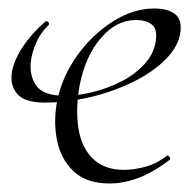

<svg xmlns="http://www.w3.org/2000/svg" viewBox="-20 -419 461 451"><path d="M237 12Q183 12 152.5 -17Q122 -46 113.5 -91.5Q105 -137 115 -185Q127 -241 162 -289.5Q197 -338 245 -368.5Q293 -399 342 -399Q374 -399 390.5 -386.5Q407 -374 404 -345Q400 -311 370 -280.5Q340 -250 293.5 -227Q247 -204 192.5 -191Q138 -178 85 -178Q38 -178 20.5 -198.5Q3 -219 8 -250Q13 -278 33.5 -309Q54 -340 85 -367Q89 -371 93 -367.5Q97 -364 94 -360Q75 -342 65 -318.5Q55 -295 53 -278Q48 -242 65 -218Q82 -194 133 -194Q162 -194 197 -202.5Q232 -211 264.5 -227.5Q297 -244 319.5 -268.5Q342 -293 346 -324Q350 -351 336.5 -361.5Q323 -372 299 -372Q253 -372 216.5 -329Q180 -286 167 -218Q157 -161 164.5 -116Q172 -71 199 -45.5Q226 -20 271 -20Q294 -20 320.5 -27Q347 -34 372 -53Q374 -55 377.5 -51Q381 -47 379 -44Q340 -14 305 -1Q270 12 237 12Z"/></svg>

Font: Cormorant Infant Light
Style: Italic
Weight: 300
Italic angle: -10°
Designer: Christian Thalmann (Catharsis Fonts)
Foundry: Catharsis Fonts
Version: Version 4.001